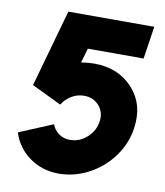

<svg xmlns="http://www.w3.org/2000/svg" viewBox="-78 -725 695 808"><g transform="rotate(10 269.5 -321.0)"><path d="M227.1 18.1Q155.3 18.1 101.3 -21Q47.4 -60.1 27.8 -123L171.9 -183.1Q180.7 -159.2 201.2 -144.5Q221.7 -129.9 249 -129.9Q289.6 -129.9 321.3 -158.4Q353 -187 358.9 -228Q364.7 -267.1 340.6 -295.2Q316.4 -323.2 275.9 -323.2Q247.6 -323.2 222.7 -308.3Q197.8 -293.5 183.1 -269L56.2 -330.1L148.9 -660.2H516.1L495.1 -521H256.8L238.8 -459Q269 -463.9 294.9 -463.9Q397.9 -463.9 459.7 -396Q521.5 -328.1 506.8 -227.1Q498 -160.2 457.3 -103.8Q416.5 -47.4 355.2 -14.6Q293.9 18.1 227.1 18.1Z"/></g></svg>

Font: Human Sans Black
Style: Italic
Weight: 800
Italic angle: -8°
Designer: Tim Radville
Foundry: Continuum
Version: Version 1.000;FEAKit 1.0